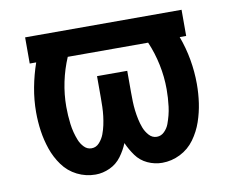

<svg xmlns="http://www.w3.org/2000/svg" viewBox="-64 -612 849 701"><g transform="rotate(-10 360.0 -261.0)"><path d="M237 8Q264 8 290 -4Q316 -16 333 -39Q350 -62 360 -87Q371 -62 387.5 -39Q404 -16 430 -4Q456 8 484 8Q519 8 551 -8Q583 -24 604 -53Q625 -82 636.5 -115.5Q648 -149 653 -183.5Q658 -218 658 -254Q658 -299 650 -344.5Q642 -390 626 -433H650V-530H70V-433H94Q79 -390 70.5 -344.5Q62 -299 62 -254Q62 -218 67 -183.5Q72 -149 83.5 -115.5Q95 -82 116 -53Q137 -24 169 -8Q201 8 237 8ZM239 -89Q223 -89 211.5 -101Q200 -113 194 -128Q188 -143 184 -158.5Q180 -174 178 -190Q176 -206 175 -222Q174 -238 174 -254Q174 -300 183.5 -345.5Q193 -391 211 -433H509Q527 -391 536.5 -345.5Q546 -300 546 -254Q546 -238 545 -222Q544 -206 542 -190Q540 -174 536 -158.5Q532 -143 526.5 -128Q521 -113 509 -101Q497 -89 481 -89Q464 -89 452 -102.5Q440 -116 434 -132Q428 -148 424.5 -164.5Q421 -181 419 -197.5Q417 -214 416.5 -231Q416 -248 416 -265V-345H304V-265Q304 -248 303.5 -231Q303 -214 301 -197.5Q299 -181 295.5 -164.5Q292 -148 286 -132Q280 -116 268 -102.5Q256 -89 239 -89Z"/></g></svg>

Font: Iosevka Sparkle Semibold
Style: Regular
Weight: 600
Designer: Belleve Invis
Foundry: Belleve Invis
Version: Version 4.5.0; ttfautohint (v1.8.3)